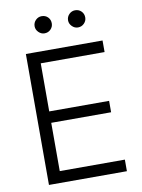

<svg xmlns="http://www.w3.org/2000/svg" viewBox="-96 -956 755 1021"><g transform="rotate(-10 281.0 -445.5)"><path d="M84 -707H498V-644.5H153.3V-384.8H476.6V-323.2H153.3V-62.5H504.9V0H84ZM155.3 -843.8Q155.3 -863.3 168.9 -877Q182.6 -890.6 201.2 -890.6Q221.7 -890.6 234.9 -877.2Q248 -863.8 248 -843.8Q248 -825.2 234.6 -811.5Q221.2 -797.9 201.2 -797.9Q183.1 -797.9 169.2 -811.8Q155.3 -825.7 155.3 -843.8ZM335.9 -843.8Q335.9 -863.3 349.6 -877Q363.3 -890.6 381.8 -890.6Q401.9 -890.6 415.3 -877.2Q428.7 -863.8 428.7 -843.8Q428.7 -825.2 415 -811.5Q401.4 -797.9 381.8 -797.9Q363.8 -797.9 349.9 -811.8Q335.9 -825.7 335.9 -843.8Z"/></g></svg>

Font: Pretendard GOV Light
Style: Regular
Weight: 300
Designer: Base glyphs from Inter by Rasmus Andersson; Hangeul glyphs from Noto Sans CJK(Source Han Sans) by Jang Soo-young and Kan
Foundry: Kil Hyung-jin
Version: Version 1.309